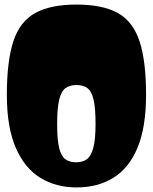

<svg xmlns="http://www.w3.org/2000/svg" viewBox="-20 -806 669 840"><path d="M315 14Q225 14 156.5 -28Q88 -70 49 -159.5Q10 -249 10 -391Q10 -539 38.5 -625.5Q67 -712 134 -749Q201 -786 315 -786Q429 -786 495.5 -749Q562 -712 590.5 -625.5Q619 -539 619 -391Q619 -250 582 -160.5Q545 -71 476.5 -28.5Q408 14 315 14ZM313 -96Q341 -96 359.5 -109Q378 -122 388 -158.5Q398 -195 398 -264Q398 -333 389.5 -369.5Q381 -406 363 -420Q345 -434 314 -434Q285 -434 266.5 -420.5Q248 -407 239 -370Q230 -333 230 -263Q230 -194 239 -158Q248 -122 266.5 -109Q285 -96 313 -96Z"/></svg>

Font: Matemasie
Style: Regular
Weight: 400
Designer: Adam Yeo
Version: Version 1.001; ttfautohint (v1.8.4.7-5d5b)